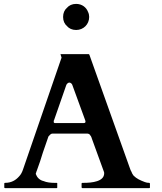

<svg xmlns="http://www.w3.org/2000/svg" viewBox="-20 -966 832 986"><path d="M164 -76C165 -77 166 -79 166 -82C168 -85 169 -91 172 -98C181.7 -123.8 190.5 -150.4 200 -182C208 -204 216 -229 227 -260L228 -264C234.5 -270.5 238.7 -280 251 -280H428C435.3 -280 442.2 -275.5 444 -270C446 -268 448 -266 448 -264C450 -261 450 -260 450 -259L514 -83C515 -80 515 -78 515 -76C515 -33.6 452.6 -27 410 -27H403C402 -27 401 -26 400 -26C399 -24 399 -24 399 -23V-4C399 -3 399 -2 400 -2C401 0 402 0 403 0H746C748 0 749 0 750 -2V-22C750 -23 750 -24 749 -26C748 -26 747 -27 746 -27C739 -27 731 -28 724 -31C698.8 -40.4 681.4 -48.6 666 -64C662 -70 658 -75 656 -82C652 -88 649 -96 646 -105L439 -685C438 -686 438 -687 436 -688H292C291 -688 291 -687 291 -686C291 -684.2 296 -673.6 296 -670V-668L295 -667L99 -98C94 -82 87 -69 78 -60C60.9 -40.8 39 -27 6 -27C3 -27 2 -26 2 -23V-4C2 -1 3 0 6 0H271C272 0 273 0 274 -2V-26C273 -26 272 -27 271 -27H258C240.1 -27 218.7 -29.4 204 -36C186.2 -40 172 -52 166 -68C165 -69 165 -71 164 -72ZM410 -334H264C261 -334 258 -334 258 -336C256 -336 256 -338 256 -340V-346C257 -347 257 -349 258 -350L320 -528C321.5 -533.9 329.1 -542 336 -542C342.8 -542 350.6 -535.1 352 -528L417 -350C418 -349 418 -347 418 -346C419 -344 419 -342 419 -341C419 -336 415.6 -334 410 -334ZM304 -879C304 -858.3 311.8 -842.4 324 -832C334.4 -819.8 350.3 -812 371 -812C408.7 -812 438 -841.1 438 -879C438 -888 436 -897 432 -905C423.5 -927.7 401.5 -946 371 -946C350.3 -946 334.4 -938.2 324 -926C311.8 -915.6 304 -899.7 304 -879Z"/></svg>

Font: fbb
Style: Bold
Weight: 400
Designer: David J. Perry, Michael Sharpe
Version: Version 1.045